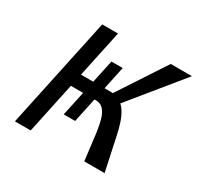

<svg xmlns="http://www.w3.org/2000/svg" viewBox="-143 -824 1017 990"><g transform="rotate(30 365.5 -329.0)"><path d="M470 0 450 -162Q445 -200 436 -232Q427 -264 410 -283.5Q393 -303 364 -303H201L217 -379H409Q442 -379 466 -363.5Q490 -348 505.5 -322.5Q521 -297 531 -265.5Q541 -234 548 -201L591 0ZM57 0 197 -658H291L151 0ZM389 -329 605 -658H731L463 -329ZM325 -157H257L334 -516H401Z"/></g></svg>

Font: Ysabeau Office SemiBold
Style: Italic
Weight: 600
Italic angle: -12°
Designer: Christian Thalmann (Catharsis Fonts)
Version: Version 2.001;gftools[0.9.30]; featfreeze: tnum,lnum,ss02